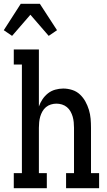

<svg xmlns="http://www.w3.org/2000/svg" viewBox="-49 -997 569 1017"><path d="M15 -807 -29 -837 61 -977H162L253 -837L209 -807L112 -919ZM24 0V-80H67V-655H24V-735H157V-433Q164 -453 176 -471Q188 -489 205 -502.5Q222 -516 243.5 -522Q265 -528 286 -528Q310 -528 333.5 -520.5Q357 -513 374.5 -496.5Q392 -480 403.5 -459Q415 -438 422 -415Q429 -392 431 -368Q433 -344 433 -320V-80H476V0H301V-80H343V-320Q343 -335 341.5 -350Q340 -365 336 -379Q332 -393 324.5 -406.5Q317 -420 305.5 -429.5Q294 -439 279.5 -443.5Q265 -448 250 -448Q235 -448 220.5 -443.5Q206 -439 194.5 -429.5Q183 -420 175.5 -406.5Q168 -393 164 -379Q160 -365 158.5 -350Q157 -335 157 -320V-80H199V0Z"/></svg>

Font: Iosevka Curly Slab Medium
Style: Regular
Weight: 500
Monospace: yes
Designer: Belleve Invis
Foundry: Belleve Invis
Version: Version 22.1.2; ttfautohint (v1.8.4)